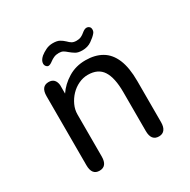

<svg xmlns="http://www.w3.org/2000/svg" viewBox="-146 -775 911 919"><g transform="rotate(-30 309.5 -315.5)"><path d="M478 5Q435.5 5 435.5 -49.5V-264Q435.5 -343.5 410.5 -382.2Q385.5 -421 329 -421Q302.5 -421 277.8 -409.2Q253 -397.5 234 -377.5Q215 -357.5 203.5 -332.5Q192 -307.5 192 -281.5V-49.5Q192 5 149.5 5Q107.5 5 107.5 -49.5V-431Q107.5 -485 149.5 -485Q185.5 -485 190.5 -445V-397.5Q216 -435.5 258.2 -461.2Q300.5 -487 354 -487Q406.5 -487 443.8 -465.2Q481 -443.5 500.5 -397Q520 -350.5 520 -276.5V-49.5Q520 -23 509.2 -9Q498.5 5 478 5ZM366.5 -535Q343 -535 329.8 -543Q316.5 -551 304 -561.5Q293.5 -571 284.5 -576Q275.5 -581 261 -581Q246 -581 234 -575.8Q222 -570.5 213 -563.5Q198 -552 189 -552Q182 -552 176.5 -558.5Q171 -565 171 -574Q171 -591 190 -608Q203 -618.5 220.8 -627.2Q238.5 -636 259.5 -636Q283 -636 296.2 -628.8Q309.5 -621.5 321 -610.5Q330.5 -600.5 340 -594.8Q349.5 -589 365.5 -589Q380 -589 390.8 -594Q401.5 -599 410 -606.5Q416.5 -612 423.2 -615.8Q430 -619.5 437 -619.5Q445 -619.5 451.2 -614Q457.5 -608.5 457.5 -598Q457.5 -585.5 449.5 -577.5Q439 -565 417.5 -550Q396 -535 366.5 -535Z"/></g></svg>

Font: Sono ExtraLight Monospace
Style: Regular
Weight: 400
Version: Version 2.112